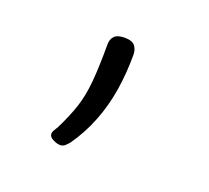

<svg xmlns="http://www.w3.org/2000/svg" viewBox="-60 -142 433 398"><g transform="rotate(20 156.5 56.5)"><path d="M105 184Q98 184 89 179.5Q80 175 80 168Q80 164 82.5 160Q85 156 88 151Q103 121 111.5 95.5Q120 70 123 37.5Q126 5 126 -46Q126 -57 132.5 -64Q139 -71 155 -71Q172 -71 178 -63Q184 -55 184 -44Q184 -3 178 34.5Q172 72 158.5 106.5Q145 141 124 171Q120 176 115.5 180Q111 184 105 184Z"/></g></svg>

Font: Playwrite NG Modern Thin
Style: Regular
Weight: 250
Designer: Veronika Burian, José Scaglione
Foundry: TypeTogether
Version: Version 1.002